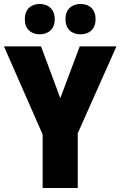

<svg xmlns="http://www.w3.org/2000/svg" viewBox="-20 -948 607 968"><path d="M105 -851C105 -802 136 -775 180 -775C225 -775 256 -803 256 -851C256 -900 225 -928 180 -928C136 -928 105 -901 105 -851ZM310 -851C310 -803 340 -775 386 -775C432 -775 462 -803 462 -851C462 -900 432 -928 386 -928C341 -928 310 -901 310 -851ZM284 -453 187 -714H0L195 -270V0H372V-276L567 -714H382Z"/></svg>

Font: Noto Sans Sinhala UI Condensed Black
Style: Regular
Weight: 900
Width: 3
Designer: Jelle Bosma - Monotype Design Team
Foundry: Monotype Imaging Inc.
Version: Version 2.006